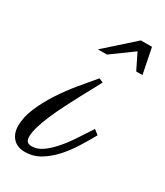

<svg xmlns="http://www.w3.org/2000/svg" viewBox="-174 -566 536 622"><g transform="rotate(30 94.5 -254.5)"><path d="M127.9 -324.7Q121.6 -312 110.1 -291.3Q98.6 -270.5 85.4 -245.8Q72.3 -221.2 58.6 -194.1Q44.9 -167 33.9 -141.4Q22.9 -115.7 16.1 -93.3Q9.3 -70.8 9.3 -55.2Q9.3 -41 15.1 -35.9Q21 -30.8 31.7 -30.8Q51.8 -30.8 70.8 -43.9Q89.8 -57.1 108.6 -78.4Q127.4 -99.6 145.5 -127Q163.6 -154.3 181.6 -182.1L199.2 -168.5Q185.1 -143.1 167.2 -114.3Q149.4 -85.4 127.4 -60.8Q105.5 -36.1 79.1 -20Q52.7 -3.9 21.5 -3.9Q-7.8 -3.9 -23.4 -21.5Q-39.1 -39.1 -39.1 -66.9Q-39.1 -99.6 -23.9 -135.3Q-8.8 -170.9 13.9 -205.8Q36.6 -240.7 63.2 -272.9Q89.8 -305.2 112.3 -331.5ZM204.1 -410.2 175.3 -468.8 94.7 -410.2H61L167 -504.9H208.5L227.5 -410.2Z"/></g></svg>

Font: Parisienne
Style: Regular
Weight: 400
Designer: Astigmatic (AOETI)
Foundry: Astigmatic (AOETI)
Version: Version 1.000